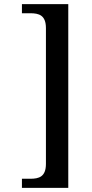

<svg xmlns="http://www.w3.org/2000/svg" viewBox="-20 -780 446 928"><path d="M86 128H310V-760H86V-716H126C168 -716 202 -707 202 -644V12C202 75 168 84 126 84H86Z"/></svg>

Font: Noto Serif Devanagari SemiCondensed Medium
Style: Regular
Weight: 500
Width: 4
Designer: Universal Thirst, Indian Type Foundry and the Monotype Design Team
Foundry: Monotype Imaging Inc.
Version: Version 2.004